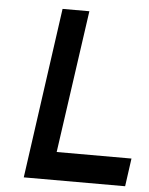

<svg xmlns="http://www.w3.org/2000/svg" viewBox="-51 -742 610 785"><g transform="rotate(5 254.0 -350.0)"><path d="M76 0H492L508 -115H201L284 -700H174Z"/></g></svg>

Font: Unageo
Style: SemiBold-Italic
Weight: 600
Designer: Richard Sepsi
Foundry: Richard Sepsi
Version: Version 2.000